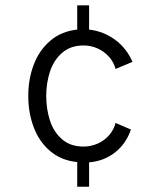

<svg xmlns="http://www.w3.org/2000/svg" viewBox="-20 -606 596 726"><path d="M272 6.8Q212.4 1 170.7 -33.9Q128.9 -68.8 107.9 -123.8Q86.9 -178.7 86.9 -243.2Q86.9 -307.6 107.9 -362.3Q128.9 -417 170.7 -452.4Q212.4 -487.8 272 -494.1V-585.9H316.9V-494.1Q371.6 -487.8 415.3 -455.6Q459 -423.3 481 -372.1L417 -345.2Q410.2 -371.1 392.1 -391.4Q374 -411.6 348.9 -422.9Q323.7 -434.1 295.9 -434.1Q246.6 -434.1 214.8 -406.2Q183.1 -378.4 168.9 -335Q154.8 -291.5 154.8 -243.2Q154.8 -194.3 168.7 -150.9Q182.6 -107.4 214.4 -79.6Q246.1 -51.8 295.9 -51.8Q323.2 -51.8 348.6 -62.7Q374 -73.7 392.1 -94.2Q410.2 -114.7 417 -141.1L475.1 -116.2Q456.5 -62 414.6 -29.3Q372.6 3.4 316.9 7.8V100.1H272Z"/></svg>

Font: Acari Sans Light
Style: Regular
Weight: 300
Designer: Alfredo Marco Pradil and Stefan Peev
Foundry: Hanken Design Co.
Version: Version 1.045;January 11, 2019;FontCreator 11.5.0.2425 64-bi